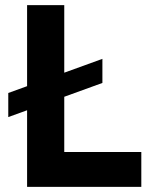

<svg xmlns="http://www.w3.org/2000/svg" viewBox="-20 -727 614 747"><path d="M85.4 -707H230V0H85.4ZM228 -135.7H529.8V0H228ZM378.4 -404.3 12.2 -271.5V-365.2L378.4 -498Z"/></svg>

Font: Wanted Sans Std Variable
Style: Regular
Weight: 400
Designer: Original Design by Kil Hyung-jin and Kang Hanbin, Wanted Lab, Inc;
Foundry: Wanted Lab, Inc.
Version: Version 1.003;Glyphs 3.2 (3227)